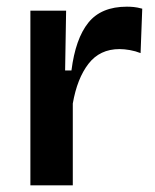

<svg xmlns="http://www.w3.org/2000/svg" viewBox="-20 -555 464 575"><path d="M71 0V-523H178L175 -344H194Q206 -439 244.5 -487Q283 -535 360 -535Q370 -535 380.5 -534Q391 -533 406 -529L401 -396Q386 -402 369 -405Q352 -408 338 -408Q279 -408 245 -364Q211 -320 198 -245V0Z"/></svg>

Font: Bricolage Grotesque 10pt SemiBold
Style: Regular
Weight: 600
Designer: Mathieu Triay
Foundry: Atelier Triay
Version: Version 1.000; ttfautohint (v1.8.4.7-5d5b);gftools[0.9.29]